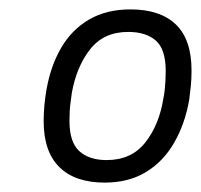

<svg xmlns="http://www.w3.org/2000/svg" viewBox="-20 -718 428 409"><path d="M203 -329Q140 -329 106.5 -362Q73 -395 73 -460Q73 -476 74.5 -493Q76 -510 79 -527Q88 -578 110.5 -616.5Q133 -655 170 -676.5Q207 -698 258 -698Q321 -698 354.5 -666Q388 -634 388 -568Q388 -550 386.5 -535Q385 -520 383 -505Q374 -454 351 -414Q328 -374 291 -351.5Q254 -329 203 -329ZM207 -377Q260 -377 289.5 -414.5Q319 -452 328 -508Q330 -518 331 -527.5Q332 -537 332.5 -547Q333 -557 333 -567Q333 -613 312 -631.5Q291 -650 253 -650Q201 -650 172 -613Q143 -576 133 -520Q132 -511 130.5 -501Q129 -491 128.5 -481Q128 -471 128 -460Q128 -415 149 -396Q170 -377 207 -377Z"/></svg>

Font: Archivo SemiBold Light
Style: Italic
Weight: 300
Italic angle: -10°
Version: Version 2.001